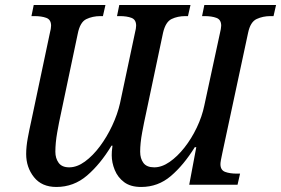

<svg xmlns="http://www.w3.org/2000/svg" viewBox="-20 -734 1117 763"><path d="M204 9Q146 9 115 -30Q84 -69 84 -122Q84 -151 90.5 -186Q97 -221 104 -252L178 -602Q183 -621 183 -632Q183 -656 164 -663Q145 -670 117 -670H105L114 -714H399L389 -670H379Q348 -670 323 -658Q298 -646 289 -600L222 -282Q215 -251 207.5 -208.5Q200 -166 200 -131Q200 -105 213 -87Q226 -69 255 -69Q286 -69 317.5 -92Q349 -115 377 -152.5Q405 -190 426 -235Q447 -280 457 -324L516 -602Q521 -622 521 -632Q521 -656 502.5 -663Q484 -670 456 -670H445L454 -714H737L727 -670H717Q686 -670 662 -658.5Q638 -647 628 -604L560 -282Q553 -251 545 -208Q537 -165 537 -131Q537 -104 550 -86.5Q563 -69 593 -69Q623 -69 654 -90.5Q685 -112 713 -147.5Q741 -183 762 -227Q783 -271 792 -315L854 -602Q856 -610 857.5 -618.5Q859 -627 859 -632Q859 -656 840 -663Q821 -670 793 -670H783L792 -714H1077L1067 -670H1055Q1025 -670 1000 -658.5Q975 -647 966 -604L864 -128Q856 -92 856 -82Q856 -58 874.5 -51Q893 -44 922 -44H934L924 0H732L760 -149H754Q710 -78 659 -34.5Q608 9 541 9Q499 9 473.5 -10Q448 -29 436 -58.5Q424 -88 424 -117Q424 -124 424.5 -132.5Q425 -141 427 -155H423Q379 -82 326 -36.5Q273 9 204 9Z"/></svg>

Font: Noto Serif SemiCondensed Medium
Style: Italic
Weight: 500
Width: 4
Italic angle: -12°
Designer: Monotype Design Team
Foundry: Monotype Imaging Inc.
Version: Version 2.013